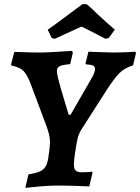

<svg xmlns="http://www.w3.org/2000/svg" viewBox="-20 -894 675 925"><path d="M304 -364 311 -341H320L419 -513Q438 -545 438 -562Q438 -573 428.5 -578Q419 -583 394 -584L392 -589L406 -645L453 -643Q505 -641 533 -641Q561 -641 592 -642.5Q623 -644 632 -645L635 -638L621 -579Q580 -567 554 -540.5Q528 -514 488 -451L374 -273Q360 -251 354.5 -229.5Q349 -208 341 -153L338 -130Q336 -110 336 -103Q336 -81 344.5 -72.5Q353 -64 375 -64Q392 -64 405.5 -65Q419 -66 423 -67L426 -62L410 4Q392 3 344.5 1.5Q297 0 252 0Q218 0 168 4.5Q118 9 102 11L117 -54Q156 -60 175 -69.5Q194 -79 202.5 -97Q211 -115 215 -150L219 -182Q221 -202 221 -209Q221 -241 204 -286L133 -476Q115 -527 96.5 -548.5Q78 -570 36 -578L33 -583L49 -644Q63 -644 100 -642.5Q137 -641 172 -641Q203 -641 256.5 -644.5Q310 -648 327 -649L331 -640L318 -585Q281 -582 267.5 -575Q254 -568 254 -552Q254 -532 277 -454Q300 -376 304 -364ZM377 -874H396Q397 -876 422 -852.5Q447 -829 455 -821Q486 -792 533 -751L504 -711L488 -707L450 -727Q378 -764 373 -766Q361 -761 298 -732L244 -707L229 -711L210 -751Q235 -768 296 -813.5Q357 -859 377 -874Z"/></svg>

Font: Alegreya SC
Style: Bold Italic
Weight: 700
Italic angle: -7°
Designer: Juan Pablo del Peral
Foundry: Huerta Tipografica
Version: Version 2.007; ttfautohint (v1.6)